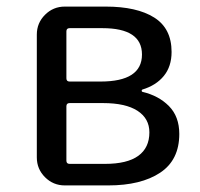

<svg xmlns="http://www.w3.org/2000/svg" viewBox="-20 -563 606 583"><path d="M176.8 0Q141.6 0 116.7 -24.9Q91.8 -49.8 91.8 -85V-458Q91.8 -493.2 116.7 -518.1Q141.6 -543 176.8 -543H300.8Q395.5 -543 448.2 -509.8Q501 -476.6 501 -405.3Q501 -361.3 477.5 -332.5Q454.1 -303.7 412.1 -291Q410.2 -290 410.2 -287.6Q410.2 -285.2 412.1 -284.2Q461.9 -272.5 493.2 -240.7Q524.4 -209 524.4 -156.2Q524.4 -77.1 466.3 -38.6Q408.2 0 308.6 0ZM181.6 -325.2Q181.6 -315.4 191.4 -315.4H285.2Q411.1 -315.4 411.1 -397.5Q411.1 -477.5 291 -477.5H191.4Q181.6 -477.5 181.6 -467.8ZM181.6 -75.2Q181.6 -65.4 191.4 -65.4H298.8Q366.2 -65.4 399.9 -89.8Q433.6 -114.3 433.6 -161.1Q433.6 -203.1 397.5 -226.6Q361.3 -250 293 -250H191.4Q181.6 -250 181.6 -240.2Z"/></svg>

Font: Gen Jyuu GothicX Regular
Style: Regular
Weight: 400
Designer: [Source Han Sans]
Ryoko NISHIZUKA  (kana & ideographs); Paul D. Hunt (Latin, Greek & Cyrillic); Wenlong ZHANG  (bopomofo
Version: Version 1.002.20150607